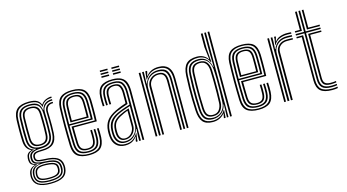

<svg xmlns="http://www.w3.org/2000/svg" viewBox="-99 -1192 3168 1753"><g transform="rotate(-15 1485.0 -316.0)"><path d="M195.2 168.5Q117.5 168.5 78.6 144Q39.8 119.5 35.2 68.2Q34.8 61.2 35 53.9Q35.2 46.5 36.2 39.2Q39 10 53.8 -7.4Q68.5 -24.8 96.8 -32.5V-36Q75.5 -42.2 65 -54.1Q54.5 -66 52.5 -87.2Q52.2 -92.2 52.2 -98.5Q52.2 -104.8 52.5 -110Q54 -133.8 64.8 -149.1Q75.5 -164.5 102.2 -172V-175.5Q79 -183.5 63 -208Q47 -232.5 44.8 -272Q43.5 -295.8 43 -320.1Q42.5 -344.5 42.5 -369.5Q42.5 -394.5 43 -420.9Q43.5 -447.2 44.5 -474.8Q47.5 -545.8 83.2 -576.6Q119 -607.5 194.2 -607.5Q244.8 -607.5 270.2 -593.1Q295.8 -578.8 305.5 -550.8H308.8Q318.2 -568 335.1 -579Q352 -590 371.1 -595.1Q390.2 -600.2 406 -600V-587Q366 -587.2 341.1 -571.1Q316.2 -555 307.5 -530.2H303.8Q295.5 -563 270.5 -578.9Q245.5 -594.8 194.2 -594.8Q127.8 -594.8 95.2 -567.1Q62.8 -539.5 60.5 -475.2Q59 -437.2 58.4 -403.9Q57.8 -370.5 58.2 -338.9Q58.8 -307.2 60.5 -273.5Q62.8 -229.8 79.9 -206Q97 -182.2 125 -175V-171.5Q93.2 -164 80.4 -149.8Q67.5 -135.5 66 -110Q65.5 -104.2 65.5 -98.6Q65.5 -93 66 -87Q67.8 -66 78.8 -55Q89.8 -44 118.5 -36V-32.5Q84 -25.2 68.6 -8.6Q53.2 8 49.8 39.2Q48.5 47.2 47.9 53Q47.2 58.8 48.2 68Q52.8 113.8 86.6 135.4Q120.5 157 195.2 157Q272 157 307 135Q342 113 346.5 64Q347.5 55 347.4 48.4Q347.2 41.8 346 33Q341.2 -9.8 306.8 -29.5Q272.2 -49.2 197.8 -51.5Q165.5 -52.8 146.1 -56.5Q126.8 -60.2 117.5 -67.8Q108.2 -75.2 106 -87Q105 -91.2 104.8 -98.9Q104.5 -106.5 104.8 -110.2Q108.5 -135.8 128.4 -144.9Q148.2 -154 194.5 -153.8Q264.5 -153.2 294.1 -183.8Q323.8 -214.2 326.8 -273.8Q328.5 -310.2 328.8 -339.2Q329 -368.2 328.4 -399.6Q327.8 -431 326.8 -474.2Q325.8 -508.2 346.1 -529.6Q366.5 -551 406 -550V-537.2Q371.5 -537.8 355.9 -519Q340.2 -500.2 341 -471.5Q342 -436.2 342.8 -405.2Q343.5 -374.2 343.5 -342.5Q343.5 -310.8 341.5 -273.2Q338 -202.8 303.2 -172Q268.5 -141.2 194.2 -141.2Q168.2 -141.2 152.2 -138.5Q136.2 -135.8 128.4 -128.6Q120.5 -121.5 119 -108Q118.8 -106.8 118.8 -100.5Q118.8 -94.2 119.5 -91.2Q121.5 -81.2 129.4 -75.6Q137.2 -70 153.8 -67.5Q170.2 -65 198 -64Q279 -61.8 317.6 -38.6Q356.2 -15.5 360.2 33.5Q361 41.8 361.1 49.1Q361.2 56.5 360.5 64Q356.2 118 317 143.2Q277.8 168.5 195.2 168.5ZM195.2 133.8Q240 133.8 266.8 125.6Q293.5 117.5 305.9 102.2Q318.2 87 319.5 65.5Q320.2 55.2 320.1 48.6Q320 42 319 33Q317 13.8 304.5 0.5Q292 -12.8 266 -20.2Q240 -27.8 197.2 -29.8Q136.8 -32.5 108.5 -16.1Q80.2 0.2 74.5 39.8Q73.5 46.8 73 53.4Q72.5 60 73.5 69Q77.2 103.8 106.2 118.8Q135.2 133.8 195.2 133.8ZM195.2 122.5Q139.8 122.5 114.4 109.8Q89 97 86 68.2Q85.2 61.2 85.6 54.5Q86 47.8 87.2 39Q92.2 2.8 118.9 -9.2Q145.5 -21.2 199 -19.5Q234.2 -18.2 257.2 -12.4Q280.2 -6.5 292.1 4.8Q304 16 306 33.2Q307.2 44 307.1 50.2Q307 56.5 306.2 64.2Q303.2 95.2 277.4 108.9Q251.5 122.5 195.2 122.5ZM195.2 110.5Q227.5 110.5 247.9 106Q268.2 101.5 278.9 91.1Q289.5 80.8 291.5 64Q292.5 56.2 292.6 48.8Q292.8 41.2 291 33.2Q289.5 20.2 279.6 11.9Q269.8 3.5 249.8 -1.1Q229.8 -5.8 197.5 -7.2Q148.8 -9.8 126.6 1.9Q104.5 13.5 100.8 39Q99 46 98.9 54Q98.8 62 99.8 68.2Q102.5 89.8 124.6 100.1Q146.8 110.5 195.2 110.5ZM195.2 145.8Q126.5 145.8 95.4 127.6Q64.2 109.5 60.2 68Q59.8 59.8 60 53.5Q60.2 47.2 61.2 39Q64.5 6.5 83.5 -10.4Q102.5 -27.2 143.5 -32.8V-36.2Q111.2 -40.5 96 -52.2Q80.8 -64 78 -87Q77.2 -93 77.2 -98.9Q77.2 -104.8 77.5 -110.2Q79 -137.5 96.2 -152.1Q113.5 -166.8 147.5 -172V-175Q115 -182 96.6 -205.6Q78.2 -229.2 76 -274.5Q74.5 -304 74.1 -335.8Q73.8 -367.5 74.2 -402Q74.8 -436.5 76 -474.2Q78.2 -532.8 107.2 -557.5Q136.2 -582.2 194.2 -582.2Q246 -582.2 270.8 -562.9Q295.5 -543.5 301.2 -499.8H304.8Q310.8 -524.5 323.4 -541.1Q336 -557.8 356.4 -566.5Q376.8 -575.2 406 -575.5V-562.5Q360.5 -563.2 335.5 -538.5Q310.5 -513.8 312 -475.5Q313 -439.5 313.4 -405.1Q313.8 -370.8 313.4 -338.2Q313 -305.8 311.8 -275Q308.8 -217.5 280.6 -191.6Q252.5 -165.8 194 -166Q165.5 -166.2 143.2 -161.1Q121 -156 107.9 -144.4Q94.8 -132.8 92.5 -112.5Q91.8 -106.2 91.9 -98.9Q92 -91.5 92.5 -87.5Q96 -61.2 121.6 -52.4Q147.2 -43.5 197.5 -41.8Q241 -40.5 270.4 -32.4Q299.8 -24.2 315.4 -8.2Q331 7.8 333.8 32.8Q334.5 40 334.8 47.9Q335 55.8 334.2 64Q330.5 109.2 295.9 127.5Q261.2 145.8 195.2 145.8ZM194.2 -180Q243.8 -180 268.8 -202.2Q293.8 -224.5 296.2 -274.8Q297.8 -307.8 298 -339.4Q298.2 -371 297.8 -404.2Q297.2 -437.5 295.8 -475.2Q294 -526.8 268.6 -548Q243.2 -569.2 194.2 -569.2Q140 -569.2 116.8 -545.8Q93.5 -522.2 91.8 -473.8Q90.2 -416.5 90.1 -371.4Q90 -326.2 91.8 -273Q93.8 -224.5 119.1 -202.2Q144.5 -180 194.2 -180ZM194.2 -192.5Q150.2 -192.5 129.6 -212.8Q109 -233 107.5 -275.2Q105.8 -323 105.9 -370.5Q106 -418 107.5 -473Q109 -517.8 130 -537.2Q151 -556.8 194.2 -556.8Q236.5 -556.8 257.5 -537.6Q278.5 -518.5 280 -475.2Q281.5 -437 282 -403.5Q282.5 -370 282.1 -338.8Q281.8 -307.5 280.2 -275.8Q278.2 -232 257.1 -212.2Q236 -192.5 194.2 -192.5ZM194.2 -205.2Q227.2 -205.2 245 -222Q262.8 -238.8 264.5 -276.8Q266 -306.2 266.4 -337.2Q266.8 -368.2 266.1 -402.4Q265.5 -436.5 264.2 -474.8Q262.8 -512.8 244.6 -528.4Q226.5 -544 194.2 -544Q160.2 -544 142.2 -527.9Q124.2 -511.8 123 -472.5Q121.8 -421.5 121.5 -373.4Q121.2 -325.2 123 -275.8Q124.8 -238.8 142.2 -222Q159.8 -205.2 194.2 -205.2Z M604.2 7.5Q530 7.5 493.2 -21.5Q456.5 -50.5 453.5 -121.8Q452 -166.2 451.2 -212.4Q450.5 -258.5 450.5 -304.5Q450.5 -350.5 451.4 -394.2Q452.2 -438 453.5 -477Q457 -549 493.4 -578.2Q529.8 -607.5 603.5 -607.5Q678 -607.5 712.2 -577.9Q746.5 -548.2 749.8 -478.5Q750.2 -471 750.5 -448.6Q750.8 -426.2 750.9 -395.6Q751 -365 750.5 -332.8Q750 -300.5 748.5 -273.5H530Q530.2 -247 530.5 -222.8Q530.8 -198.5 531.2 -175Q531.8 -151.5 532.5 -126.8Q534 -89 550.6 -72.5Q567.2 -56 604.2 -56Q635.8 -56 652.1 -71.4Q668.5 -86.8 670.5 -126Q671.5 -143.8 671.2 -167.5Q671 -191.2 669.8 -209.8H685.8Q687 -188.2 687 -164.4Q687 -140.5 686.2 -125.5Q684 -81.5 664.9 -62.4Q645.8 -43.2 604.2 -43.2Q559 -43.2 538.8 -62.8Q518.5 -82.2 516.8 -126.2Q515.8 -153.5 515.1 -181Q514.5 -208.5 514.2 -235.2Q514 -262 513.8 -286.5H733.2Q734.2 -313.5 734.6 -343.5Q735 -373.5 734.9 -401.2Q734.8 -429 734.5 -449.6Q734.2 -470.2 733.8 -477.8Q731 -540.8 700.8 -567.8Q670.5 -594.8 603.5 -594.8Q537.5 -594.8 504.8 -568Q472 -541.2 469.2 -474.8Q467.8 -440.2 467 -397.1Q466.2 -354 466.2 -307Q466.2 -260 467 -213.2Q467.8 -166.5 469.2 -124.8Q471.8 -61.2 502.8 -33.2Q533.8 -5.2 604.2 -5.2Q669.8 -5.2 700.2 -32.5Q730.8 -59.8 733.8 -123.8Q734.2 -134.2 734.4 -149.5Q734.5 -164.8 734.2 -180.9Q734 -197 733 -209.8H748.8Q750.2 -190.5 750.4 -164.8Q750.5 -139 749.8 -123Q746.2 -53.2 712.4 -22.9Q678.5 7.5 604.2 7.5ZM604.2 -17.8Q545.8 -17.8 516.6 -41.5Q487.5 -65.2 485 -124.5Q483.8 -161.2 483 -205.5Q482.2 -249.8 482.2 -296.9Q482.2 -344 482.9 -389.4Q483.5 -434.8 485 -473.8Q487.5 -533.8 516.2 -558Q545 -582.2 603.5 -582.2Q662 -582.2 688.8 -557.9Q715.5 -533.5 718 -477.5Q718.5 -468.2 718.9 -440Q719.2 -411.8 719.1 -374.2Q719 -336.8 717.8 -299.5H498Q498 -255.5 498.8 -209.6Q499.5 -163.8 501 -125.5Q503 -73.5 527.8 -52.1Q552.5 -30.8 604.2 -30.8Q653.2 -30.8 676.4 -52.2Q699.5 -73.8 702.2 -124.8Q703 -140.2 702.9 -165.1Q702.8 -190 701.5 -209.8H717.2Q718.5 -189.5 718.6 -164.9Q718.8 -140.2 718 -124.2Q715.2 -67.2 688.8 -42.5Q662.2 -17.8 604.2 -17.8ZM498 -312.5H702.2Q703.2 -345.8 703.2 -379.5Q703.2 -413.2 703 -439.6Q702.8 -466 702.2 -476.5Q700 -526 677.1 -547.6Q654.2 -569.2 603.5 -569.2Q551 -569.2 527.1 -547.1Q503.2 -525 501 -473Q499.5 -436.5 498.9 -394.4Q498.2 -352.2 498 -312.5ZM514 -325.8Q514 -344.2 514.4 -369.2Q514.8 -394.2 515.2 -421.1Q515.8 -448 516.8 -472.2Q518.5 -517.8 538.9 -537.2Q559.2 -556.8 603.5 -556.8Q646 -556.8 665.2 -538Q684.5 -519.2 686.2 -476Q686.8 -465.5 687.1 -441.4Q687.5 -417.2 687.4 -386.8Q687.2 -356.2 686.5 -325.8ZM530 -338.8H670.8Q671.5 -368.8 671.5 -396.8Q671.5 -424.8 671.2 -445.8Q671 -466.8 670.5 -475Q669 -510.2 654.2 -527.1Q639.5 -544 603.5 -544Q566.2 -544 550.1 -526.8Q534 -509.5 532.5 -471.8Q532 -448.2 531.4 -426.1Q530.8 -404 530.5 -382.5Q530.2 -361 530 -338.8Z M1108.2 0V-460.8Q1108.2 -526.2 1082.1 -560.5Q1056 -594.8 984.2 -594.8Q922.5 -594.8 888.8 -570.1Q855 -545.5 852.2 -479.5Q851.2 -456.5 851.4 -435.2Q851.5 -414 853 -391.5H837.2Q835.8 -416.5 835.5 -437Q835.2 -457.5 836.2 -480Q839.2 -548 874 -577.8Q908.8 -607.5 984.2 -607.5Q1039.2 -607.5 1069.6 -590.2Q1100 -573 1112 -540.1Q1124 -507.2 1124 -460.8V0ZM954.2 -30.5Q992.2 -30.5 1019.6 -48.5Q1047 -66.5 1061.6 -94.4Q1076.2 -122.2 1076.2 -151.8V-330Q1045.2 -320.5 1013.6 -309Q982 -297.5 960.2 -286.8Q917.2 -265.2 895.9 -236Q874.5 -206.8 871.5 -157.5Q870.8 -144.8 871 -135Q871.2 -125.2 872.2 -113.5Q876 -74.8 897.1 -52.6Q918.2 -30.5 954.2 -30.5ZM957 -44Q926.2 -44 908.4 -63.5Q890.5 -83 887.8 -115.5Q887 -124.8 886.9 -135Q886.8 -145.2 887.2 -155.8Q889.5 -202.5 909.1 -228.8Q928.8 -255 966 -274.2Q990.2 -286.5 1012.5 -295.6Q1034.8 -304.8 1060.2 -312.5V-150.8Q1060.2 -123.2 1047.8 -98.9Q1035.2 -74.5 1012.1 -59.2Q989 -44 957 -44ZM958.5 -56.2Q983.8 -56.2 1003.1 -69.1Q1022.5 -82 1033.5 -103.4Q1044.5 -124.8 1044.5 -149.5V-295Q1026 -288 1008.8 -280.1Q991.5 -272.2 972.5 -262.2Q936 -243 920.2 -219Q904.5 -195 903 -155Q902.8 -145.2 902.9 -135.5Q903 -125.8 903.8 -116.8Q905.8 -90 920 -73.1Q934.2 -56.2 958.5 -56.2ZM943.5 7Q892.5 7 860.9 -23.5Q829.2 -54 824.8 -110.5Q823.8 -123.5 823.6 -135.6Q823.5 -147.8 824 -161.2Q827.2 -218.5 854.4 -256.5Q881.5 -294.5 942.2 -323.8Q957 -331 972.1 -337.5Q987.2 -344 1005 -350.8Q1022.8 -357.5 1044.8 -364.8V-460.8Q1044.8 -499 1032 -521.5Q1019.2 -544 984.2 -544Q949.5 -544 933.1 -527.1Q916.8 -510.2 915.2 -475.2Q914.8 -462 914.8 -438.9Q914.8 -415.8 915.8 -391.5H900Q899 -414 899 -437.4Q899 -460.8 899.5 -476Q901.2 -519.8 922.4 -538.2Q943.5 -556.8 984.2 -556.8Q1029.8 -556.8 1045.2 -530.5Q1060.8 -504.2 1060.8 -460.8V-354Q1029.5 -343.8 999.8 -332.6Q970 -321.5 948.2 -311.5Q895.8 -286.8 868.9 -250.6Q842 -214.5 840 -160.2Q839.5 -148 839.5 -136.1Q839.5 -124.2 840.5 -111.8Q844.5 -62 872.2 -33.8Q900 -5.5 947 -5.5Q991.2 -5.5 1019.8 -24.5Q1048.2 -43.5 1066.5 -76H1070L1061.8 -21.2V0H1046.2L1046 -10.2L1056.5 -45.8H1053.2Q1033.2 -18 1006.5 -5.5Q979.8 7 943.5 7ZM1076.5 0V-44.8L1080.5 -112.5H1076.8Q1061.8 -69.5 1029.8 -43.8Q997.8 -18 950.2 -18Q910.2 -18 885.1 -43Q860 -68 856.2 -112.5Q855.5 -124.8 855.4 -135.6Q855.2 -146.5 855.8 -159.2Q858.2 -211.5 881.4 -243.5Q904.5 -275.5 954.5 -299.2Q969.2 -306.2 989.5 -314.1Q1009.8 -322 1032.2 -329.6Q1054.8 -337.2 1076.8 -343.5V-460.8Q1076.8 -510.8 1058 -540Q1039.2 -569.2 984.2 -569.2Q934.5 -569.2 910 -548Q885.5 -526.8 883.5 -476.5Q883 -461.5 883 -438.2Q883 -415 884.5 -391.5H868.8Q867.5 -413.5 867.2 -437Q867 -460.5 867.8 -476.8Q870 -532.5 897.4 -557.4Q924.8 -582.2 984.2 -582.2Q1046.5 -582.2 1069.4 -550.9Q1092.2 -519.5 1092.2 -460.8V0ZM1003.2 -699.8V-713.5H1075.2V-699.8ZM894 -645V-658.8H966V-645ZM894 -672.5V-686H966V-672.5ZM894 -699.8V-713.5H966V-699.8ZM1003.2 -645V-658.8H1075.2V-645ZM1003.2 -672.5V-686H1075.2V-672.5Z M1527 0V-464.8Q1527 -487 1523.2 -509.8Q1519.5 -532.5 1508.1 -551.6Q1496.8 -570.8 1474.4 -582.5Q1452 -594.2 1415 -594.2Q1371.5 -594.2 1339.9 -575.5Q1308.2 -556.8 1290.2 -524.5H1286.5L1294.5 -600H1310.5V-591.8L1300.5 -554.8H1304Q1325 -582.5 1353.9 -595.1Q1382.8 -607.8 1419 -607.8Q1451.8 -607.8 1473.9 -599.2Q1496 -590.8 1509.6 -576.1Q1523.2 -561.5 1530.5 -543.2Q1537.8 -525 1540.2 -505.2Q1542.8 -485.5 1542.8 -467V0ZM1232.2 0V-600H1248.2V0ZM1295.8 0V-450Q1295.8 -477.5 1309.1 -500.9Q1322.5 -524.2 1346.6 -538.5Q1370.8 -552.8 1402.8 -552.8Q1427.8 -552.8 1443 -544.8Q1458.2 -536.8 1466.2 -523.5Q1474.2 -510.2 1477 -493.9Q1479.8 -477.5 1479.8 -460.5V0H1464V-459.8Q1464 -480.8 1459.5 -498.9Q1455 -517 1441.4 -528.2Q1427.8 -539.5 1400.8 -539.5Q1375.8 -539.5 1355.6 -527.9Q1335.5 -516.2 1323.9 -496.2Q1312.2 -476.2 1312.2 -451L1311.5 0ZM1264 0V-600H1279.8L1276.5 -488.2H1280.2Q1295 -531.5 1328.8 -556.1Q1362.5 -580.8 1410.5 -580.5Q1467.5 -580.2 1489.4 -549.5Q1511.2 -518.8 1511.2 -464V0H1495.5V-462.5Q1495.5 -513.2 1475.8 -540.2Q1456 -567.2 1406.2 -567.2Q1367.5 -567.2 1339.2 -550.1Q1311 -533 1295.6 -506.1Q1280.2 -479.2 1280.2 -449.2V0Z M1952.2 0H1936.2V-800H1952.2ZM1920.5 0H1905.8L1909 -123H1905.8Q1897.8 -73.8 1862.4 -45.8Q1827 -17.8 1779 -17.8Q1729.5 -17.8 1704.6 -44.4Q1679.8 -71 1675.8 -136.5Q1673.2 -185.8 1672.1 -238.4Q1671 -291 1672 -347.5Q1673 -404 1676 -464.8Q1679.2 -529.8 1707.2 -555.8Q1735.2 -581.8 1790.2 -581.8Q1836 -581.8 1865.5 -554.2Q1895 -526.8 1904.2 -478H1908L1904.8 -626.5V-800H1920.5ZM1785.5 -30.2Q1817.5 -30.2 1843 -44.5Q1868.5 -58.8 1884.1 -84.8Q1899.8 -110.8 1901.2 -146.2Q1903.5 -191.8 1904.6 -245.8Q1905.8 -299.8 1905.2 -353.8Q1904.8 -407.8 1901.8 -452.8Q1899.2 -487.8 1886.1 -513.8Q1873 -539.8 1850 -554.4Q1827 -569 1794.2 -569Q1742.2 -569 1718.2 -544.9Q1694.2 -520.8 1691.8 -464.2Q1689.2 -403 1688.4 -349.4Q1687.5 -295.8 1688.4 -243.9Q1689.2 -192 1691.8 -135.8Q1694.2 -79.2 1716.1 -54.8Q1738 -30.2 1785.5 -30.2ZM1789.5 -43.2Q1748 -43.2 1728.8 -65Q1709.5 -86.8 1707.2 -137Q1705.2 -192.5 1704.5 -244.9Q1703.8 -297.2 1704.5 -351.2Q1705.2 -405.2 1707.5 -465.5Q1709.5 -513.8 1730 -535.4Q1750.5 -557 1795.8 -557Q1839.2 -557 1861.6 -529.6Q1884 -502.2 1886.2 -452.8Q1888 -414 1888.8 -362.5Q1889.5 -311 1889 -254.9Q1888.5 -198.8 1886.2 -146.2Q1884.5 -104 1861.2 -73.6Q1838 -43.2 1789.5 -43.2ZM1790 -56Q1829.8 -56 1849.2 -82.8Q1868.8 -109.5 1870.5 -146.8Q1872.2 -187.8 1872.9 -240.9Q1873.5 -294 1873 -349.4Q1872.5 -404.8 1870.5 -452.5Q1868.5 -496.5 1850.1 -520.2Q1831.8 -544 1796 -544Q1759.5 -544 1742.4 -525.6Q1725.2 -507.2 1723.5 -465.5Q1720 -378.8 1719.8 -300.1Q1719.5 -221.5 1723.2 -137Q1725.2 -91.5 1741.6 -73.8Q1758 -56 1790 -56ZM1773 7.5Q1707.2 7.5 1678 -26.9Q1648.8 -61.2 1644.5 -136Q1641.5 -190.5 1640.5 -242.9Q1639.5 -295.2 1640.5 -349.9Q1641.5 -404.5 1644.5 -465Q1648.8 -540.2 1681.2 -573.9Q1713.8 -607.5 1782.2 -607.5Q1817.2 -607.5 1843.5 -593.8Q1869.8 -580 1883.2 -557H1887L1873 -672.2V-800H1889.5V-655L1899.2 -527H1894.2Q1877 -563.2 1848.9 -578.9Q1820.8 -594.5 1786.8 -594.5Q1726.2 -594.5 1695.1 -565.6Q1664 -536.8 1660.2 -465.5Q1657.2 -403 1656.2 -348.2Q1655.2 -293.5 1656.4 -241.5Q1657.5 -189.5 1660.2 -135Q1664.5 -64 1692.4 -34.6Q1720.2 -5.2 1776.5 -5.2Q1813.2 -5.2 1844.9 -22.9Q1876.5 -40.5 1894.2 -73H1898.2L1893 0H1877.8V-6L1885.2 -42.5H1882Q1865.8 -20.2 1837.2 -6.4Q1808.8 7.5 1773 7.5Z M2206 7.5Q2131.8 7.5 2095 -21.5Q2058.2 -50.5 2055.2 -121.8Q2053.8 -166.2 2053 -212.4Q2052.2 -258.5 2052.2 -304.5Q2052.2 -350.5 2053.1 -394.2Q2054 -438 2055.2 -477Q2058.8 -549 2095.1 -578.2Q2131.5 -607.5 2205.2 -607.5Q2279.8 -607.5 2314 -577.9Q2348.2 -548.2 2351.5 -478.5Q2352 -471 2352.2 -448.6Q2352.5 -426.2 2352.6 -395.6Q2352.8 -365 2352.2 -332.8Q2351.8 -300.5 2350.2 -273.5H2131.8Q2132 -247 2132.2 -222.8Q2132.5 -198.5 2133 -175Q2133.5 -151.5 2134.2 -126.8Q2135.8 -89 2152.4 -72.5Q2169 -56 2206 -56Q2237.5 -56 2253.9 -71.4Q2270.2 -86.8 2272.2 -126Q2273.2 -143.8 2273 -167.5Q2272.8 -191.2 2271.5 -209.8H2287.5Q2288.8 -188.2 2288.8 -164.4Q2288.8 -140.5 2288 -125.5Q2285.8 -81.5 2266.6 -62.4Q2247.5 -43.2 2206 -43.2Q2160.8 -43.2 2140.5 -62.8Q2120.2 -82.2 2118.5 -126.2Q2117.5 -153.5 2116.9 -181Q2116.2 -208.5 2116 -235.2Q2115.8 -262 2115.5 -286.5H2335Q2336 -313.5 2336.4 -343.5Q2336.8 -373.5 2336.6 -401.2Q2336.5 -429 2336.2 -449.6Q2336 -470.2 2335.5 -477.8Q2332.8 -540.8 2302.5 -567.8Q2272.2 -594.8 2205.2 -594.8Q2139.2 -594.8 2106.5 -568Q2073.8 -541.2 2071 -474.8Q2069.5 -440.2 2068.8 -397.1Q2068 -354 2068 -307Q2068 -260 2068.8 -213.2Q2069.5 -166.5 2071 -124.8Q2073.5 -61.2 2104.5 -33.2Q2135.5 -5.2 2206 -5.2Q2271.5 -5.2 2302 -32.5Q2332.5 -59.8 2335.5 -123.8Q2336 -134.2 2336.1 -149.5Q2336.2 -164.8 2336 -180.9Q2335.8 -197 2334.8 -209.8H2350.5Q2352 -190.5 2352.1 -164.8Q2352.2 -139 2351.5 -123Q2348 -53.2 2314.1 -22.9Q2280.2 7.5 2206 7.5ZM2206 -17.8Q2147.5 -17.8 2118.4 -41.5Q2089.2 -65.2 2086.8 -124.5Q2085.5 -161.2 2084.8 -205.5Q2084 -249.8 2084 -296.9Q2084 -344 2084.6 -389.4Q2085.2 -434.8 2086.8 -473.8Q2089.2 -533.8 2118 -558Q2146.8 -582.2 2205.2 -582.2Q2263.8 -582.2 2290.5 -557.9Q2317.2 -533.5 2319.8 -477.5Q2320.2 -468.2 2320.6 -440Q2321 -411.8 2320.9 -374.2Q2320.8 -336.8 2319.5 -299.5H2099.8Q2099.8 -255.5 2100.5 -209.6Q2101.2 -163.8 2102.8 -125.5Q2104.8 -73.5 2129.5 -52.1Q2154.2 -30.8 2206 -30.8Q2255 -30.8 2278.1 -52.2Q2301.2 -73.8 2304 -124.8Q2304.8 -140.2 2304.6 -165.1Q2304.5 -190 2303.2 -209.8H2319Q2320.2 -189.5 2320.4 -164.9Q2320.5 -140.2 2319.8 -124.2Q2317 -67.2 2290.5 -42.5Q2264 -17.8 2206 -17.8ZM2099.8 -312.5H2304Q2305 -345.8 2305 -379.5Q2305 -413.2 2304.8 -439.6Q2304.5 -466 2304 -476.5Q2301.8 -526 2278.9 -547.6Q2256 -569.2 2205.2 -569.2Q2152.8 -569.2 2128.9 -547.1Q2105 -525 2102.8 -473Q2101.2 -436.5 2100.6 -394.4Q2100 -352.2 2099.8 -312.5ZM2115.8 -325.8Q2115.8 -344.2 2116.1 -369.2Q2116.5 -394.2 2117 -421.1Q2117.5 -448 2118.5 -472.2Q2120.2 -517.8 2140.6 -537.2Q2161 -556.8 2205.2 -556.8Q2247.8 -556.8 2267 -538Q2286.2 -519.2 2288 -476Q2288.5 -465.5 2288.9 -441.4Q2289.2 -417.2 2289.1 -386.8Q2289 -356.2 2288.2 -325.8ZM2131.8 -338.8H2272.5Q2273.2 -368.8 2273.2 -396.8Q2273.2 -424.8 2273 -445.8Q2272.8 -466.8 2272.2 -475Q2270.8 -510.2 2256 -527.1Q2241.2 -544 2205.2 -544Q2168 -544 2151.9 -526.8Q2135.8 -509.5 2134.2 -471.8Q2133.8 -448.2 2133.1 -426.1Q2132.5 -404 2132.2 -382.5Q2132 -361 2131.8 -338.8Z M2479.2 0V-600H2495V-556L2491 -488.2H2495.5Q2509.8 -530.5 2543.6 -552.6Q2577.5 -574.8 2624.8 -574.8Q2637.2 -574.8 2651.1 -574.1Q2665 -573.5 2672.2 -573V-559.5Q2662.8 -560 2647.6 -560.4Q2632.5 -560.8 2620.8 -560.8Q2581.8 -560.8 2553.8 -544.6Q2525.8 -528.5 2511 -503Q2496.2 -477.5 2496.2 -449V0ZM2447.5 0V-600H2463.5V0ZM2511 0V-450Q2511 -491.5 2540.9 -518.8Q2570.8 -546 2615.5 -546Q2630.2 -546 2645.2 -545.9Q2660.2 -545.8 2672.2 -545.2V-531.8Q2660.5 -532.2 2645.4 -532.4Q2630.2 -532.5 2615.5 -532.5Q2579 -532.5 2553.2 -510.9Q2527.5 -489.2 2527.5 -451V0ZM2502 -524.5 2511 -579.5V-600H2526.8V-590.5L2516.2 -554.8H2519.2Q2537 -580.2 2568.1 -591.1Q2599.2 -602 2632 -602Q2640.2 -602 2651.2 -601.6Q2662.2 -601.2 2672.2 -600.2V-586.8Q2664.2 -587.5 2653.5 -587.9Q2642.8 -588.2 2631.5 -588.2Q2588.5 -588.2 2555.9 -572.4Q2523.2 -556.5 2505.5 -524.5Z M2901.2 -19.5Q2840.2 -19.5 2813.8 -43.9Q2787.2 -68.2 2787.2 -124.2V-559H2708V-572.8H2787.2V-770H2803V-572.8H2941.8V-559H2803V-124.2Q2803 -75.5 2825.9 -54.4Q2848.8 -33.2 2901.2 -33.2Q2913.8 -33.2 2926.8 -34.2Q2939.8 -35.2 2953.5 -37V-23.8Q2942 -21.8 2929 -20.6Q2916 -19.5 2901.2 -19.5ZM2901.2 7.5Q2823.2 7.5 2789.4 -23.1Q2755.5 -53.8 2755.5 -124.2V-531.8H2708V-545.2H2771.5V-124.2Q2771.5 -60.8 2801.6 -33.4Q2831.8 -6 2901.2 -6Q2915.5 -6 2928.5 -7.2Q2941.5 -8.5 2953.5 -10.8V2.8Q2933 7.5 2901.2 7.5ZM2901.2 -46.8Q2857.2 -46.8 2838.1 -64.8Q2819 -82.8 2819 -124.2V-545.2H2941.8V-531.8H2834.8V-124.2Q2834.8 -90 2850.2 -75.2Q2865.8 -60.5 2901.2 -60.5Q2913.2 -60.5 2926.5 -61.1Q2939.8 -61.8 2953.5 -64V-50.8Q2941.2 -49 2928.1 -47.9Q2915 -46.8 2901.2 -46.8ZM2708 -586.5V-600H2755.5V-770H2771.5V-586.5ZM2819 -586.5V-770H2834.8V-600H2941.8V-586.5Z"/></g></svg>

Font: Big Shoulders Inline Text Thin
Style: Regular
Weight: 400
Version: Version 2.002